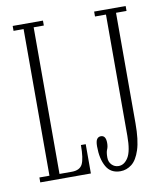

<svg xmlns="http://www.w3.org/2000/svg" viewBox="-81 -766 722 846"><g transform="rotate(-10 280.0 -343.5)"><path d="M33 0V-22H78V-678H33V-700H168.5V-678H123V-22H178Q214 -22 226 -46Q238 -70 238 -131H259.5V0ZM390 13Q346.5 13 326.8 -22Q307 -57 307 -112.5Q307 -136 313.5 -145Q320 -154 331 -154Q353.5 -154 353.5 -120Q353.5 -103 348.2 -91.5Q343 -80 343 -56.5Q343 -36.5 355.5 -23.8Q368 -11 386 -11Q411.5 -11 429 -39Q446.5 -67 446.5 -135V-678H397.5V-700H538.5V-678H491.5V-183.5Q491.5 -108.5 477.5 -65.5Q463.5 -22.5 440.5 -4.8Q417.5 13 390 13Z"/></g></svg>

Font: Imbue 50pt ExtraLight
Style: Regular
Weight: 200
Designer: Tyler Finck
Foundry: Etcetera Type Company
Version: Version 1.102; ttfautohint (v1.8.3)